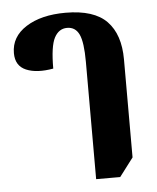

<svg xmlns="http://www.w3.org/2000/svg" viewBox="-45 -599 528 644"><g transform="rotate(-5 218.5 -276.5)"><path d="M253 6V-389Q253 -455 240.5 -481.5Q228 -508 200 -508Q172 -508 157 -479.5Q142 -451 142 -376Q86 -366 50.5 -381Q15 -396 15 -439Q15 -494 66 -526.5Q117 -559 199 -559Q295 -559 338 -514.5Q381 -470 381 -386V-56L334 6Z"/></g></svg>

Font: Noto Serif Thai ExtraCondensed
Style: Bold
Weight: 700
Width: 2
Designer: Monotype Design Team
Foundry: Monotype Imaging Inc.
Version: Version 2.002; ttfautohint (v1.8.4.7-5d5b)